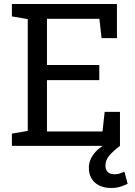

<svg xmlns="http://www.w3.org/2000/svg" viewBox="-20 -731 678 962"><path d="M39.6 0V-61.5L119.1 -75.2V-635.3L39.6 -648.9V-710.9H565.9V-540H488.8L478 -636.7H215.3V-405.3H477.5V-329.6H215.3V-72.3H493.7L504.4 -170.4H581.1V0ZM537.6 210.9Q486.3 210.9 455.8 184.1Q425.3 157.2 425.3 108.9Q425.3 69.8 454.3 34.9Q483.4 0 546.4 -27.8L581.1 0Q546.9 25.4 527.6 48.6Q508.3 71.8 508.3 98.1Q508.3 118.7 519.3 130.4Q530.3 142.1 555.2 142.1Q568.4 142.1 579.6 138.4Q590.8 134.8 603.5 129.4L619.6 189.5Q602.1 198.7 581.8 204.8Q561.5 210.9 537.6 210.9Z"/></svg>

Font: Roboto Slab
Style: Regular
Weight: 400
Designer: Google
Version: Version 2.000; ttfautohint (v1.8.1.43-b0c9)